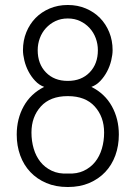

<svg xmlns="http://www.w3.org/2000/svg" viewBox="-20 -749 543 769"><path d="M251 0Q203 0 165.5 -16Q128 -32 101.5 -60Q75 -88 61 -126.5Q47 -165 47 -210Q47 -273 75 -323.5Q103 -374 157 -401Q137 -408 121 -425Q105 -442 94 -463Q83 -484 77.5 -507Q72 -530 72 -548Q72 -587 85.5 -620Q99 -653 122.5 -677Q146 -701 179 -715Q212 -729 251 -729H252Q291 -729 324 -715Q357 -701 380.5 -677Q404 -653 417.5 -620Q431 -587 431 -548Q431 -530 425.5 -507Q420 -484 409 -463Q398 -442 382 -425Q366 -408 346 -401Q400 -374 428 -323.5Q456 -273 456 -210Q456 -165 442 -126.5Q428 -88 401.5 -60Q375 -32 337.5 -16Q300 0 252 0ZM397 -218Q397 -281 359.5 -322.5Q322 -364 252 -364H251Q181 -364 143.5 -322.5Q106 -281 106 -218Q106 -184 115 -153.5Q124 -123 142 -100.5Q160 -78 187.5 -65Q215 -52 251 -54H252Q288 -52 315.5 -65Q343 -78 361 -100.5Q379 -123 388 -153.5Q397 -184 397 -218ZM372 -548Q372 -573 363.5 -596Q355 -619 339 -636.5Q323 -654 301 -664.5Q279 -675 252 -675H251Q224 -675 202 -664.5Q180 -654 164 -636.5Q148 -619 139.5 -596Q131 -573 131 -548Q131 -493 164 -459Q197 -425 251 -425H252Q306 -425 339 -459Q372 -493 372 -548Z"/></svg>

Font: VDS
Style: Thin
Weight: 100
Width: 0
Designer: artmaker
Foundry: artmaker
Version: Version 1.000 2012 initial release